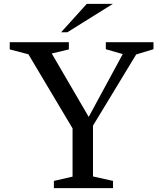

<svg xmlns="http://www.w3.org/2000/svg" viewBox="-20 -967 839 987"><path d="M30 -750H334V-713L246 -692L436 -366L611 -689L524 -714V-750H769V-714L680 -687L458 -321V-60L561 -37V0H257V-37L353 -59V-307L126 -688L30 -713ZM326 -801H294L426 -947H560Z"/></svg>

Font: Ledger
Style: Regular
Weight: 400
Designer: Denis Masharov
Foundry: Denis Masharov
Version: 1.001